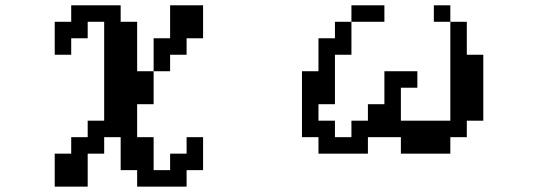

<svg xmlns="http://www.w3.org/2000/svg" viewBox="-20 -567 2040 728"><path d="M187.5 15.6H250V-46.9H312.5V-109.4H375V-484.4H312.5V-421.9H250V-359.4H187.5V-484.4H250V-546.9H437.5V-484.4H500V-296.9H562.5V-421.9H625V-546.9H750V-421.9H687.5V-359.4H625V-296.9H562.5V-171.9H500V-46.9H562.5V78.1H625V15.6H687.5V-46.9H750V78.1H687.5V140.6H500V78.1H437.5V-46.9H375V15.6H312.5V140.6H187.5Z M1125 -46.9V-296.9H1187.5V-421.9H1250V-484.4H1312.5V-359.4H1250V-171.9H1187.5V-109.4H1250V-46.9H1312.5V-109.4H1375V-171.9H1437.5V-296.9H1562.5V-234.4H1500V-109.4H1687.5V-484.4H1750V-359.4H1812.5V-109.4H1750V-46.9H1687.5V15.6H1500V-46.9H1375V15.6H1187.5V-46.9ZM1687.5 -484.4H1625V-546.9H1687.5ZM1312.5 -484.4V-546.9H1437.5V-484.4Z"/></svg>

Font: KH Dot Dougenzaka 16
Style: Regular
Weight: 400
Designer: Original version for X68000 by Keitarou Hiraki (http://hp.vector.co.jp/authors/VA000874/) / TrueType conversion by Homem
Version: Version 1.00.20150527